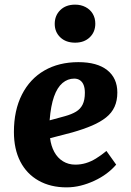

<svg xmlns="http://www.w3.org/2000/svg" viewBox="-20 -794 564 828"><path d="M318 -526Q399 -526 442.5 -491.5Q486 -457 486 -395Q486 -360 474 -333.5Q462 -307 437.5 -287.5Q413 -268 377 -252.5Q341 -237 292 -223L196 -198Q200 -165 214 -139Q228 -113 251.5 -98.5Q275 -84 305 -84Q328 -84 350 -90.5Q372 -97 394 -110.5Q416 -124 439 -143L481 -84Q463 -63 439.5 -45.5Q416 -28 387 -14.5Q358 -1 328 6.5Q298 14 267 14Q198 14 146.5 -15Q95 -44 67.5 -97.5Q40 -151 40 -225Q40 -318 74.5 -386Q109 -454 171.5 -490Q234 -526 318 -526ZM346 -394Q346 -413 341 -426.5Q336 -440 325.5 -447.5Q315 -455 300 -455Q272 -455 249.5 -436Q227 -417 213 -377.5Q199 -338 194 -275L260 -293Q289 -301 308 -312.5Q327 -324 336.5 -343.5Q346 -363 346 -394ZM216 -691Q216 -727 240 -750.5Q264 -774 304 -774Q329 -774 349 -763.5Q369 -753 380 -734.5Q391 -716 391 -692Q391 -656 367 -633Q343 -610 304 -610Q264 -610 240 -633Q216 -656 216 -691Z"/></svg>

Font: Literata
Style: Bold Italic
Weight: 700
Italic angle: -2°
Designer: Latin by Veronika Burian and Jose Scaglione. Greek by Irene Vlachou. Cyrillic by Vera Evstafieva
Foundry: TypeTogether
Version: Version 3.103;gftools[0.9.29]